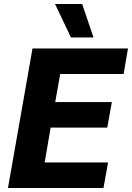

<svg xmlns="http://www.w3.org/2000/svg" viewBox="-20 -943 662 963"><path d="M143 -700H622L600 -572H282L257 -431H541L518 -303H234L204 -128H522L499 0H20ZM256 -923H392L449 -755H336Z"/></svg>

Font: Sarabun ExtraBold
Style: Italic
Weight: 800
Italic angle: -10°
Designer: Suppakit Chalermlarp | Katatrad Co.,Ltd.
Foundry: Cadson Demak Co.,Ltd.
Version: Version 1.000; ttfautohint (v1.6)